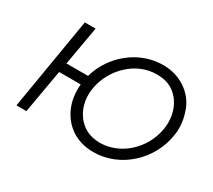

<svg xmlns="http://www.w3.org/2000/svg" viewBox="-98 -647 925 833"><g transform="rotate(30 364.0 -230.5)"><path d="M123 -460 46 0H96L134 -218H242C241 -209 241 -200 241 -191C241 -164 245 -137 255 -112C283 -39 347 9 435 9C571 9 684 -99 704 -230C706 -243 707 -255 707 -268C707 -296 701 -326 689 -357C665 -418 600 -470 512 -470C421 -470 342 -423 291 -351C273 -325 260 -297 251 -266H143L177 -460ZM296 -230C314 -334 403 -421 505 -421C506 -421 508 -421 509 -421C544 -421 573 -412 596 -394C642 -357 654 -305 654 -264C654 -253 653 -242 651 -230C633 -125 544 -40 438 -40C403 -41 375 -50 352 -68C306 -104 293 -156 293 -196C293 -207 294 -218 296 -230Z"/></g></svg>

Font: Jost Light
Style: Italic
Weight: 300
Italic angle: -5°
Version: Version 3.710